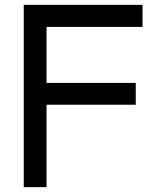

<svg xmlns="http://www.w3.org/2000/svg" viewBox="-20 -772 647 792"><path d="M172 0V-340H540V-430H172V-661H568V-752H78V0Z"/></svg>

Font: Hibana SubMedium
Style: Regular
Weight: 500
Width: 6
Designer: pygmalion
Foundry: ybstudio
Version: Version 0.930;hotconv 1.0.109;makeotfexe 2.5.65596